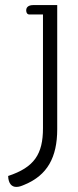

<svg xmlns="http://www.w3.org/2000/svg" viewBox="-20 -508 305 755"><path d="M44 227C55 227 63 224 77 218C166 181 205 111 205 0V-488H111C95 -488 83 -482 83 -467C83 -457 88 -451 96 -451H149V-4C149 98 115 150 12 184C13 215 27 227 44 227Z"/></svg>

Font: Maitree Light
Style: Regular
Weight: 300
Designer: CadsonDemak Team
Foundry: CadsonDemak
Version: Version 1.000;PS 001.000;hotconv 1.0.88;makeotf.lib2.5.64775